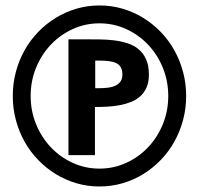

<svg xmlns="http://www.w3.org/2000/svg" viewBox="-20 -677 722 697"><path d="M91.3 -328.6Q91.3 -273.9 111.1 -225.8Q130.9 -177.7 164.8 -142.1Q198.7 -106.4 244.1 -85.7Q289.6 -64.9 341.3 -64.9Q392.6 -64.9 438 -85.7Q483.4 -106.4 517.3 -142.1Q551.3 -177.7 571 -225.8Q590.8 -273.9 590.8 -328.6Q590.8 -383.3 571 -431.4Q551.3 -479.5 517.3 -515.1Q483.4 -550.8 438 -571.5Q392.6 -592.3 341.3 -592.3Q289.6 -592.3 244.1 -571.5Q198.7 -550.8 164.8 -515.1Q130.9 -479.5 111.1 -431.4Q91.3 -383.3 91.3 -328.6ZM26.4 -328.6Q26.4 -374 37.6 -416Q48.8 -458 69.3 -494.6Q89.8 -531.2 118.7 -561Q147.5 -590.8 182.6 -612.3Q217.8 -633.8 257.8 -645.5Q297.9 -657.2 341.3 -657.2Q384.3 -657.2 424.6 -645.5Q464.8 -633.8 499.8 -612.3Q534.7 -590.8 563.5 -561Q592.3 -531.2 612.8 -494.6Q633.3 -458 644.5 -416Q655.8 -374 655.8 -328.6Q655.8 -283.2 644.5 -241.2Q633.3 -199.2 612.8 -162.6Q592.3 -126 563.5 -96.2Q534.7 -66.4 499.8 -44.9Q464.8 -23.4 424.6 -11.7Q384.3 0 341.3 0Q297.9 0 257.8 -11.7Q217.8 -23.4 182.6 -44.9Q147.5 -66.4 118.7 -96.2Q89.8 -126 69.3 -162.6Q48.8 -199.2 37.6 -241.2Q26.4 -283.2 26.4 -328.6ZM228.5 -534.2H290Q314.9 -534.2 341.8 -533.9Q368.7 -533.7 394 -530.5Q419.4 -527.3 442.6 -520Q465.8 -512.7 482.9 -498.5Q500 -484.4 510.3 -461.7Q520.5 -439 520.5 -405.8Q520.5 -378.9 512.2 -359.9Q503.9 -340.8 489.3 -327.6Q474.6 -314.5 455.6 -306.9Q436.5 -299.3 414.6 -295.2Q392.6 -291 369.6 -289.8Q346.7 -288.6 324.7 -288.6V-113.8H228.5ZM341.8 -356.9Q358.4 -356.9 373.3 -358.9Q388.2 -360.8 399.7 -366.5Q411.1 -372.1 417.7 -381.6Q424.3 -391.1 424.3 -406.2Q424.3 -422.4 418.7 -432.4Q413.1 -442.4 402.1 -447.8Q391.1 -453.1 375.5 -455.1Q359.9 -457 339.4 -457H325.7V-356.9Z"/></svg>

Font: Francois One
Style: Regular
Weight: 400
Designer: Vernon Adams
Foundry: vernon adams
Version: Version 1.000